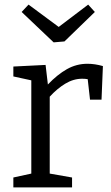

<svg xmlns="http://www.w3.org/2000/svg" viewBox="-20 -814 482 834"><path d="M38 0V-43L116 -60V-465L38 -482V-525L178 -532L188 -447Q229 -490 270.5 -513.5Q312 -537 360 -537Q392 -537 427 -527L421 -381H371L361 -470Q350 -472 337 -472Q299 -472 263.5 -450.5Q228 -429 196 -394V-60L293 -43V0ZM363 -794 392 -762 260 -634 213 -630 74 -762 104 -794 235 -697Z"/></svg>

Font: Bitter
Style: Regular
Weight: 400
Designer: Sol Matas, and Bitter project Authors
Foundry: Sol Matas
Version: Version 2.001